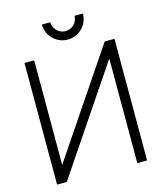

<svg xmlns="http://www.w3.org/2000/svg" viewBox="-130 -1002 934 1098"><g transform="rotate(-15 336.5 -453.0)"><path d="M344.5 -785Q311.5 -785 283.5 -801.2Q255.5 -817.5 239.2 -845.5Q223 -873.5 223 -906.5H273Q273 -887.5 282.8 -871Q292.5 -854.5 309 -844.8Q325.5 -835 344.5 -835Q364 -835 380.5 -844.8Q397 -854.5 406.5 -871Q416 -887.5 416 -906.5H466Q466 -873.5 449.8 -845.5Q433.5 -817.5 405.5 -801.2Q377.5 -785 344.5 -785ZM545 0V-619L127.5 0H70V-720H127.5V-101L545 -720H603V0Z"/></g></svg>

Font: Vela Sans Light
Style: Regular
Weight: 300
Designer: Principal design: Mikhail Sharanda - project Manrope.
Design modification: Ravid Balaliev
Foundry: Mikhail Sharanda
Version: Version 1.001